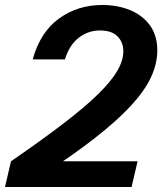

<svg xmlns="http://www.w3.org/2000/svg" viewBox="-49 -749 650 769"><path d="M-29 0 -5 -103Q120 -189 206 -255Q292 -321 344.5 -372.5Q397 -424 421 -465.5Q445 -507 445 -544Q445 -580 421.5 -603.5Q398 -627 352 -627Q304 -627 266.5 -598Q229 -569 211 -511H82Q112 -620 187 -674.5Q262 -729 360 -729Q422 -729 472 -708.5Q522 -688 551.5 -647.5Q581 -607 581 -547Q581 -493 555 -438Q529 -383 473 -323Q417 -263 329 -194.5Q241 -126 118 -46L105 -103H502L478 0Z"/></svg>

Font: Instrument Sans SemiBold
Style: Italic
Weight: 600
Italic angle: -13°
Designer: Rodrigo Fuenzalida
Foundry: fragTYPE
Version: Version 1.000;gftools[0.9.28]